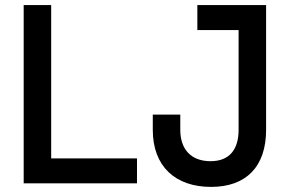

<svg xmlns="http://www.w3.org/2000/svg" viewBox="-20 -720 1186 754"><path d="M73 0H518V-98H181V-700H73ZM580 -210C580 -67 668 14 809 14C946 14 1025 -65 1025 -210V-700H755V-602H917V-210C917 -134 882 -87 807 -87C729 -87 688 -135 688 -210V-270H580Z"/></svg>

Font: Meta Space Medium
Style: Regular
Weight: 500
Designer: Meta Pool / Florian Karsten
Foundry: Meta Pool / Florian Karsten
Version: Version 2.000;Glyphs 3.1.1 (3137)